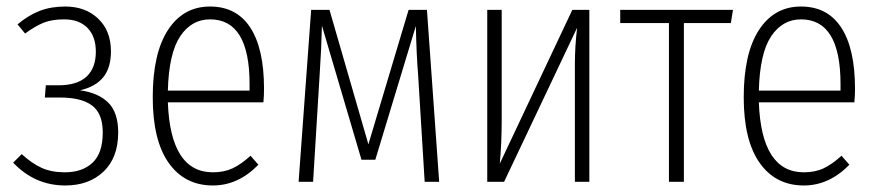

<svg xmlns="http://www.w3.org/2000/svg" viewBox="-20 -552 2664 583"><path d="M178.2 -532.2Q239.3 -532.2 278.1 -495.4Q316.9 -458.5 316.9 -396Q316.9 -346.2 293.5 -317.4Q270 -288.6 223.1 -277.8Q279.3 -270 309.1 -240Q338.9 -210 338.9 -149.9Q338.9 -73.2 294.4 -31Q250 11.2 178.2 11.2Q85.9 11.2 20 -58.1L45.9 -84Q76.2 -56.2 106 -42.5Q135.7 -28.8 176.8 -28.8Q230 -28.8 261 -57.9Q292 -86.9 292 -149.9Q292 -207 259.8 -231.4Q227.5 -255.9 162.1 -255.9H116.2L119.1 -293H157.2Q214.4 -293 242.7 -319.3Q271 -345.7 271 -395Q271 -441.4 245.6 -467.3Q220.2 -493.2 174.8 -493.2Q138.2 -493.2 112.8 -483.2Q87.4 -473.1 56.2 -450.2L33.2 -478Q66.4 -505.9 100.6 -519Q134.8 -532.2 178.2 -532.2Z M781.7 -282.2Q781.7 -260.7 779.8 -241.2H489.7Q497.6 -28.8 626.5 -28.8Q660.6 -28.8 686.5 -41Q712.4 -53.2 740.7 -79.1L764.6 -51.8Q703.1 11.2 626.5 11.2Q541 11.2 492.4 -57.1Q443.8 -125.5 443.8 -256.8Q443.8 -390.1 490.2 -461.2Q536.6 -532.2 617.7 -532.2Q698.2 -532.2 740 -468.3Q781.7 -404.3 781.7 -282.2ZM737.8 -276.9V-296.9Q737.8 -493.2 617.7 -493.2Q561.5 -493.2 527.1 -441.7Q492.7 -390.1 489.7 -276.9Z M1276.4 -522 1313.5 0H1269.5L1249.5 -326.2Q1244.6 -385.3 1242.7 -473.1L1119.6 -66.9H1077.6L957.5 -474.1Q956.1 -406.2 950.7 -327.1L930.7 0H886.7L924.8 -522H980.5L1098.6 -113.8L1220.7 -522Z M1769.5 -522V0H1725.6V-356Q1725.6 -411.1 1732.4 -467.8L1510.7 0H1459.5V-522H1503.4V-188Q1503.4 -118.2 1497.6 -55.2L1717.8 -522Z M2205.6 -522 2199.2 -481.9H2056.6V0H2011.2V-481.9H1863.3V-522Z M2576.2 -282.2Q2576.2 -260.7 2574.2 -241.2H2284.2Q2292 -28.8 2420.9 -28.8Q2455.1 -28.8 2481 -41Q2506.8 -53.2 2535.2 -79.1L2559.1 -51.8Q2497.6 11.2 2420.9 11.2Q2335.4 11.2 2286.9 -57.1Q2238.3 -125.5 2238.3 -256.8Q2238.3 -390.1 2284.7 -461.2Q2331.1 -532.2 2412.1 -532.2Q2492.7 -532.2 2534.4 -468.3Q2576.2 -404.3 2576.2 -282.2ZM2532.2 -276.9V-296.9Q2532.2 -493.2 2412.1 -493.2Q2356 -493.2 2321.5 -441.7Q2287.1 -390.1 2284.2 -276.9Z"/></svg>

Font: Fira Sans Compressed ExtraLight
Style: Regular
Weight: 250
Width: 1
Designer: Carrois Corporate & Edenspiekermann AG
Foundry: Carrois Corporate GbR & Edenspiekermann AG
Version: Version 4.203;PS 004.203;hotconv 1.0.88;makeotf.lib2.5.64775